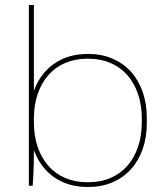

<svg xmlns="http://www.w3.org/2000/svg" viewBox="-20 -740 667 765"><path d="M329 5H333Q385 5 428 -13.5Q471 -32 501.5 -65.5Q532 -99 548.5 -146Q565 -193 565 -251V-269Q565 -327 548.5 -374Q532 -421 501.5 -454.5Q471 -488 428 -506.5Q385 -525 333 -525H329Q251 -525 195.5 -486Q140 -447 115 -378V-720H95V0H110Q112 -20 113.5 -56.5Q115 -93 115 -135V-142Q140 -73 195.5 -34Q251 5 329 5ZM327 -14Q279 -14 239.5 -31Q200 -48 172.5 -79.5Q145 -111 130 -155Q115 -199 115 -253V-267Q115 -321 130 -365Q145 -409 172.5 -440.5Q200 -472 239.5 -489Q279 -506 327 -506H333Q381 -506 420.5 -489Q460 -472 487.5 -440.5Q515 -409 530 -365Q545 -321 545 -267V-253Q545 -199 530 -155Q515 -111 487.5 -79.5Q460 -48 420.5 -31Q381 -14 333 -14Z"/></svg>

Font: Fixel Variable
Style: Regular
Weight: 100
Width: 3
Designer: AlfaBravo + MacPaw
Foundry: Kyrylo Tkachov, Marchela Mozhyna, Serhii Makarenko, Maria Weinstein, Zakhar Kryvoshyya
Version: Version 1.211